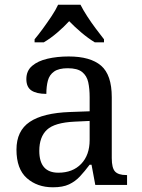

<svg xmlns="http://www.w3.org/2000/svg" viewBox="-20 -786 603 816"><path d="M205 10Q138 10 94 -29Q50 -68 50 -150Q50 -230 106.5 -268Q163 -306 278 -310L361 -313V-373Q361 -409 355 -436.5Q349 -464 329 -480Q309 -496 268 -496Q230 -496 210 -482Q190 -468 183.5 -443.5Q177 -419 177 -387Q135 -387 113.5 -401.5Q92 -416 92 -450Q92 -485 116.5 -506Q141 -527 182 -536.5Q223 -546 272 -546Q364 -546 409.5 -507Q455 -468 455 -373V-114Q455 -72 469 -57Q483 -42 517 -42H520V0H385L369 -86H361Q340 -58 320 -36.5Q300 -15 273.5 -2.5Q247 10 205 10ZM228 -52Q289 -52 325 -89.5Q361 -127 361 -191V-272L297 -269Q212 -265 179.5 -234.5Q147 -204 147 -145Q147 -52 228 -52ZM127 -619Q143 -638 162 -664Q181 -690 199 -717Q217 -744 227 -766H322Q333 -744 350.5 -717Q368 -690 387.5 -664Q407 -638 422 -619V-606H383Q355 -623 326 -647.5Q297 -672 274 -696Q252 -672 223.5 -647.5Q195 -623 166 -606H127Z"/></svg>

Font: Noto Serif Makasar
Style: Regular
Weight: 400
Designer: Sérgio Martins
Version: Version 1.001; ttfautohint (v1.8.4.7-5d5b)